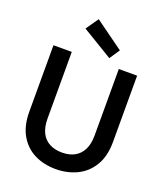

<svg xmlns="http://www.w3.org/2000/svg" viewBox="-169 -1058 1013 1182"><g transform="rotate(20 337.5 -467.0)"><path d="M336 12Q260 12 198.5 -18Q137 -48 100.5 -110Q64 -172 64 -266V-700H184V-265Q184 -208 202.5 -171Q221 -134 256 -115.5Q291 -97 338 -97Q386 -97 420 -115.5Q454 -134 473 -171Q492 -208 492 -265V-700H612V-266Q612 -172 574.5 -110Q537 -48 474.5 -18Q412 12 336 12ZM414 -743 214 -864 271 -946 459 -810Z"/></g></svg>

Font: DM Sans 9pt
Style: Semibold
Weight: 600
Designer: Colophon Foundry, Jonny Pinhorn
Foundry: Colophon Foundry
Version: Version 4.004;gftools[0.9.30]